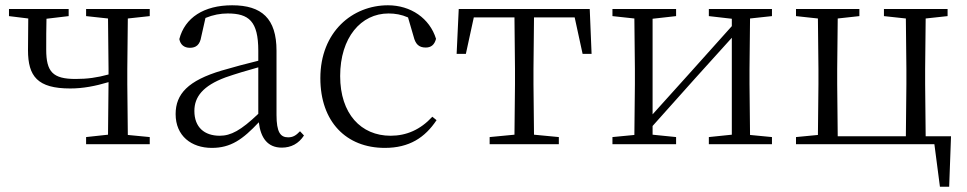

<svg xmlns="http://www.w3.org/2000/svg" viewBox="-20 -546 3660 727"><path d="M306 -485 389 -476 391 -285V-264C347 -252 311 -247 266 -247C180 -247 155 -274 155 -358C155 -402 155 -438 156 -475L240 -485V-512H14V-485L87 -476L86 -356C86 -257 122 -211 246 -211C294 -211 341 -220 391 -235L389 -36L306 -27V0H547V-27L464 -35L462 -227V-285L464 -476L547 -485V-512H306Z M1047 13C1082 13 1111 -2 1131 -33L1116 -49C1100 -32 1088 -26 1071 -26C1042 -26 1027 -45 1027 -111V-354C1027 -476 971 -526 859 -526C752 -526 680 -479 659 -398C663 -377 677 -365 699 -365C722 -365 737 -376 742 -407L758 -478C787 -490 815 -495 842 -495C922 -495 958 -466 958 -354V-316C913 -305 864 -292 820 -279C692 -241 645 -190 645 -114C645 -31 705 14 782 14C854 14 899 -18 960 -83C967 -23 994 13 1047 13ZM958 -115C892 -52 854 -32 812 -32C754 -32 716 -64 716 -126C716 -179 748 -221 834 -253C871 -266 915 -279 958 -291Z M1437 14C1530 14 1589 -25 1633 -91L1617 -104C1572 -55 1519 -32 1459 -32C1347 -32 1268 -115 1268 -258C1268 -404 1347 -495 1451 -495C1476 -495 1500 -491 1525 -480L1546 -408C1553 -379 1566 -366 1592 -366C1612 -366 1625 -376 1631 -399C1607 -477 1535 -526 1449 -526C1315 -526 1193 -426 1193 -250C1193 -85 1291 14 1437 14Z M1927 0H2096V-27L2002 -36L2000 -227V-285L2002 -480H2156L2186 -342H2220L2213 -512H1717L1709 -342H1744L1774 -480H1928L1930 -285V-227L1928 -36L1834 -27V0Z M2664 -485 2751 -475V-447L2587 -264L2451 -113V-475L2540 -485V-512H2299V-485L2382 -476L2384 -285V-227L2382 -35L2299 -27V0H2540V-27L2451 -36V-69L2611 -248L2751 -403V-36L2664 -27V0H2903V-27L2820 -35L2818 -227V-285L2820 -476L2903 -485V-512H2664Z M2994 0H3518L3539 161H3574L3581 -30H3485L3483 -227V-285L3485 -476L3568 -485V-512H3327V-485L3410 -476L3412 -285V-227L3410 -30H3152L3150 -227V-285L3152 -476L3234 -485V-512H2994V-485L3077 -476L3079 -285V-227L3077 -35L2994 -27Z"/></svg>

Font: Noto Serif KR Light
Style: Regular
Weight: 300
Designer: Ryoko NISHIZUKA 西塚涼子 (kana & ideographs); Frank Grießhammer (Latin, Greek & Cyrillic); Wenlong ZHANG 张文龙 (bopomofo); San
Foundry: Adobe
Version: Version 2.001;hotconv 1.1.0;makeotfexe 2.6.0